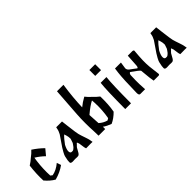

<svg xmlns="http://www.w3.org/2000/svg" viewBox="71 -1567 2389 2389"><g transform="rotate(-45 1265.0 -373.0)"><path d="M172.4 -321.3Q156.2 -196.8 162.6 -74.7L187 -56.2Q259.8 -68.8 331.5 -128.9L350.6 -73.2Q277.8 -19 175.3 8.8Q112.8 -26.9 58.6 -91.8Q52.7 -201.7 69.3 -342.8Q115.2 -371.6 146.5 -400.9Q192.4 -434.6 223.1 -469.2Q300.3 -418.5 359.9 -359.4L327.6 -320.8L295.4 -282.2Q243.7 -333 180.2 -371.6Z M560.1 0 530.3 -1.5H524.9L484.9 0.5Q447.8 0.5 447.8 -22Q447.8 -44.4 450.2 -57.4Q452.6 -70.3 455.6 -83.5Q458.5 -96.7 461.4 -112.8Q464.4 -128.9 484.9 -166.3Q505.4 -203.6 514.4 -216.1Q523.4 -228.5 564 -288.6Q604.5 -348.6 609.4 -355.5Q622.1 -382.3 626 -391.8Q629.9 -401.4 631.3 -408.2Q632.8 -415 635.5 -428Q638.2 -440.9 639.6 -447.3H741.7Q742.7 -438.5 750.5 -372.1Q758.3 -305.7 766.8 -245.6Q775.4 -185.5 788.1 -153.1Q800.8 -120.6 806.9 -97.4Q813 -74.2 817.4 -64.9Q821.8 -55.7 831.1 1Q829.1 0.5 795.9 0L735.4 1H717.3Q709 -19 704.3 -64.5Q699.7 -109.9 692.4 -119.1Q691.9 -123.5 689.5 -127.2Q687 -130.9 682.9 -128.2Q678.7 -125.5 676.8 -122.3Q674.8 -119.1 672.9 -117.2Q670.9 -115.2 667 -111.3Q663.1 -107.4 654.5 -99.1Q646 -90.8 643.6 -86.2Q641.1 -81.5 639.6 -79.1Q638.2 -76.7 624.5 -52Q610.8 -27.3 609.1 -25.1Q607.4 -22.9 604.5 -19Q601.6 -15.1 600.6 -14.4Q599.6 -13.7 596.9 -10.7Q594.2 -7.8 592.8 -7.1Q591.3 -6.3 586.2 -3.2Q581.1 0 560.1 0ZM647 -314Q609.4 -280.8 563 -215.8Q534.7 -161.1 534.7 -130.4Q534.7 -99.6 554.7 -94.7Q566.4 -93.8 575.2 -93.8Q584 -93.8 596.2 -102.5Q608.4 -111.3 616.2 -120.6Q624 -129.9 633.8 -144.5Q643.6 -159.2 647 -164.1Q649.9 -171.4 657 -193.1Q664.1 -214.8 665.5 -218.8Q665.5 -255.9 657.7 -280Q649.9 -304.2 647 -314Z M1040 -262.7Q1045.4 -164.1 1048.8 -111.8Q1096.2 -69.3 1151.4 -55.2L1177.2 -71.3Q1199.2 -192.4 1193.8 -317.9L1190.4 -368.7Q1127.4 -336.9 1040 -262.7ZM1055.2 -41V-0.5H938.5L936 -90.3Q932.1 -144 931.9 -226.1Q931.6 -308.1 937 -382.6Q942.4 -457 963.4 -757.3H1077.1Q1047.4 -554.7 1043.5 -394Q1092.3 -435.1 1156.2 -469.7Q1184.1 -432.6 1227.1 -395Q1255.4 -362.8 1298.3 -330.1Q1302.7 -188 1282.2 -79.1Q1223.1 -19 1157.2 10.7Q1098.1 -10.7 1055.2 -41Z M1435.1 -659.2H1537.1V-555.7H1435.1ZM1407.2 0Q1408.2 -324.7 1421.9 -447.3H1472.7H1523.4Q1509.8 -324.7 1508.8 0H1458Z M1981 -447.3Q1995.1 -447.3 2001.5 -435.1Q1992.2 -333.5 1990.7 -274.2Q1989.3 -214.8 1994.1 -160.9Q1999 -106.9 2011.2 -18.6Q2012.2 0 1992.7 0H1907.7Q1899.4 -29.8 1884.3 -197.3Q1874 -214.8 1776.9 -282.7Q1761.7 -282.2 1753.9 -253.9Q1749.5 -147 1751.7 -95.5Q1753.9 -43.9 1756.8 0H1671.9Q1649.4 0 1649.4 -40.5Q1653.3 -279.3 1666 -385.3L1674.3 -447.3Q1670.9 -447.3 1778.8 -447.3Q1769.5 -392.1 1765.6 -357.9Q1767.1 -330.6 1790.5 -313L1873.5 -251Q1887.2 -256.3 1889.2 -284.7L1899.4 -447.3Z M2217.3 0 2187.5 -1.5H2182.1L2142.1 0.5Q2105 0.5 2105 -22Q2105 -44.4 2107.4 -57.4Q2109.9 -70.3 2112.8 -83.5Q2115.7 -96.7 2118.7 -112.8Q2121.6 -128.9 2142.1 -166.3Q2162.6 -203.6 2171.6 -216.1Q2180.7 -228.5 2221.2 -288.6Q2261.7 -348.6 2266.6 -355.5Q2279.3 -382.3 2283.2 -391.8Q2287.1 -401.4 2288.6 -408.2Q2290 -415 2292.7 -428Q2295.4 -440.9 2296.9 -447.3H2398.9Q2399.9 -438.5 2407.7 -372.1Q2415.5 -305.7 2424.1 -245.6Q2432.6 -185.5 2445.3 -153.1Q2458 -120.6 2464.1 -97.4Q2470.2 -74.2 2474.6 -64.9Q2479 -55.7 2488.3 1Q2486.3 0.5 2453.1 0L2392.6 1H2374.5Q2366.2 -19 2361.6 -64.5Q2356.9 -109.9 2349.6 -119.1Q2349.1 -123.5 2346.7 -127.2Q2344.2 -130.9 2340.1 -128.2Q2335.9 -125.5 2334 -122.3Q2332 -119.1 2330.1 -117.2Q2328.1 -115.2 2324.2 -111.3Q2320.3 -107.4 2311.8 -99.1Q2303.2 -90.8 2300.8 -86.2Q2298.3 -81.5 2296.9 -79.1Q2295.4 -76.7 2281.7 -52Q2268.1 -27.3 2266.4 -25.1Q2264.6 -22.9 2261.7 -19Q2258.8 -15.1 2257.8 -14.4Q2256.8 -13.7 2254.2 -10.7Q2251.5 -7.8 2250 -7.1Q2248.5 -6.3 2243.4 -3.2Q2238.3 0 2217.3 0ZM2304.2 -314Q2266.6 -280.8 2220.2 -215.8Q2191.9 -161.1 2191.9 -130.4Q2191.9 -99.6 2211.9 -94.7Q2223.6 -93.8 2232.4 -93.8Q2241.2 -93.8 2253.4 -102.5Q2265.6 -111.3 2273.4 -120.6Q2281.2 -129.9 2291 -144.5Q2300.8 -159.2 2304.2 -164.1Q2307.1 -171.4 2314.2 -193.1Q2321.3 -214.8 2322.8 -218.8Q2322.8 -255.9 2314.9 -280Q2307.1 -304.2 2304.2 -314Z"/></g></svg>

Font: Panteley
Style: Regular
Weight: 500
Designer: Kalashnikov Yuriy
Foundry: Øêîëà ïàâà èìåíè ñâÿòîãî àâíîàïîñòîëüíîãî Âëàäèìèà
Version: Version 1.80 April 12, 2018